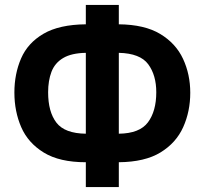

<svg xmlns="http://www.w3.org/2000/svg" viewBox="-20 -744 825 774"><path d="M326 10V-90Q220 -90 156.5 -129Q93 -168 65.5 -231.5Q38 -295 38 -371Q38 -446 65 -508.5Q92 -571 155.5 -608Q219 -645 326 -646V-724H459V-646Q563 -645 626 -607Q689 -569 718 -506.5Q747 -444 747 -370Q747 -295 718.5 -231.5Q690 -168 627 -129.5Q564 -91 459 -90V10ZM326 -205V-531Q268 -530 234.5 -510Q201 -490 187.5 -454.5Q174 -419 174 -372Q174 -293 207.5 -249.5Q241 -206 326 -205ZM459 -205Q543 -206 576.5 -251Q610 -296 610 -372Q610 -441 577.5 -485Q545 -529 459 -531Z"/></svg>

Font: Noto Sans Condensed
Style: Bold
Weight: 700
Width: 3
Designer: Monotype Design Team
Foundry: Monotype Imaging Inc.
Version: Version 2.013; ttfautohint (v1.8.4.7-5d5b)